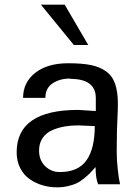

<svg xmlns="http://www.w3.org/2000/svg" viewBox="-20 -782 591 816"><path d="M146 -142.1Q146 -101.6 171.6 -76.2Q197.3 -50.8 233.9 -50.8Q312.5 -50.8 347.7 -100.8Q382.8 -150.9 382.8 -246.1Q316.9 -249 314.9 -249Q281.2 -249 253.2 -244.1Q225.1 -239.3 200 -227.8Q174.8 -216.3 160.4 -194.3Q146 -172.4 146 -142.1ZM278.8 -446.8V-448.2Q233.9 -448.2 203.4 -427.7Q172.9 -407.2 172.9 -366.2H78.1Q78.1 -432.1 130.1 -472.7Q182.1 -513.2 270 -513.2Q328.1 -513.2 366 -505.6Q403.8 -498 430.7 -478.8Q457.5 -459.5 469.2 -425.8Q481 -392.1 481 -339.8Q481 -314.9 479 -276.4Q477.1 -237.8 477.1 -230L476.1 -143.1V-134.8Q476.1 -102.1 480.5 -62Q484.9 -22 490.2 1H397Q386.2 -24.4 386.2 -71.8Q369.6 -53.7 361.1 -44.9Q352.5 -36.1 335.9 -22.7Q319.3 -9.3 304.9 -2.7Q290.5 3.9 268.8 9Q247.1 14.2 222.2 14.2Q190.4 14.2 160.6 5.4Q130.9 -3.4 106 -20.8Q81.1 -38.1 65.9 -67.6Q50.8 -97.2 50.8 -134.8Q50.8 -314.9 312 -314.9Q319.8 -314.9 347.2 -312.7Q374.5 -310.5 387.2 -310.1V-365.2Q387.2 -446.8 278.8 -446.8ZM355 -590.8H293.9L153.8 -762.2H254.9Z"/></svg>

Font: Perun
Style: Regular
Weight: 400
Version: Version 1.0000